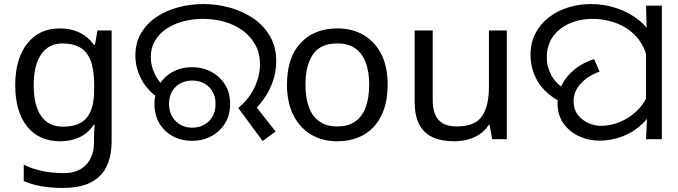

<svg xmlns="http://www.w3.org/2000/svg" viewBox="-20 -686 3343 946"><path d="M275 -546Q328 -546 370.5 -526Q413 -506 443 -465H448L460 -536H530V9Q530 85 504 136.5Q478 188 425 214Q372 240 290 240Q232 240 183.5 231.5Q135 223 97 206V125Q135 145 186 156Q237 167 295 167Q364 167 403.5 126.5Q443 86 443 16V-5Q443 -17 444 -39.5Q445 -62 446 -71H442Q414 -30 372.5 -10Q331 10 276 10Q172 10 113.5 -63Q55 -136 55 -267Q55 -395 113.5 -470.5Q172 -546 275 -546ZM287 -472Q220 -472 183 -418.5Q146 -365 146 -266Q146 -167 182.5 -114.5Q219 -62 289 -62Q330 -62 359 -72.5Q388 -83 407 -105.5Q426 -128 435 -163Q444 -198 444 -246V-267Q444 -340 427.5 -385Q411 -430 376 -451Q341 -472 287 -472Z M1154 -154Q1207 -198 1234 -255Q1261 -312 1261 -369Q1261 -423 1238 -465Q1215 -507 1176 -535.5Q1137 -564 1086.5 -578.5Q1036 -593 980 -593Q928 -593 882 -580.5Q836 -568 800 -544Q764 -520 743.5 -485Q723 -450 723 -405Q723 -362 742.5 -321.5Q762 -281 796 -254L768 -198Q707 -238 677 -294.5Q647 -351 647 -412Q647 -475 675 -522.5Q703 -570 750.5 -602Q798 -634 858 -650Q918 -666 982 -666Q1050 -666 1114 -648Q1178 -630 1229 -595Q1280 -560 1310.5 -507Q1341 -454 1341 -384Q1341 -335 1325 -287Q1309 -239 1279 -197Q1249 -155 1207 -123L1223 -184L1338 -38L1274 9ZM926 8Q874 8 832 -14.5Q790 -37 765.5 -78Q741 -119 741 -174Q741 -229 765.5 -269.5Q790 -310 832 -332.5Q874 -355 926 -355Q978 -355 1020.5 -332.5Q1063 -310 1088.5 -269.5Q1114 -229 1114 -174Q1114 -119 1088.5 -78Q1063 -37 1020.5 -14.5Q978 8 926 8ZM927 -57Q977 -57 1009.5 -89Q1042 -121 1042 -174Q1042 -226 1009.5 -257.5Q977 -289 927 -289Q877 -289 845 -257.5Q813 -226 813 -174Q813 -122 845.5 -89.5Q878 -57 927 -57Z M1890 -269Q1890 -180 1859.5 -117.5Q1829 -55 1773 -22.5Q1717 10 1640 10Q1569 10 1513.5 -22.5Q1458 -55 1426 -117.5Q1394 -180 1394 -269Q1394 -402 1461 -474Q1528 -546 1643 -546Q1716 -546 1771.5 -513.5Q1827 -481 1858.5 -419.5Q1890 -358 1890 -269ZM1485 -269Q1485 -206 1501.5 -159.5Q1518 -113 1553 -88Q1588 -63 1642 -63Q1696 -63 1731 -88Q1766 -113 1782.5 -159.5Q1799 -206 1799 -269Q1799 -333 1782 -378Q1765 -423 1730.5 -447.5Q1696 -472 1641 -472Q1559 -472 1522 -418Q1485 -364 1485 -269Z M2477 -536V0H2405L2392 -71H2388Q2371 -43 2344 -25Q2317 -7 2285 1.5Q2253 10 2218 10Q2154 10 2110.5 -10.5Q2067 -31 2045 -74Q2023 -117 2023 -185V-536H2112V-191Q2112 -127 2141 -95Q2170 -63 2231 -63Q2320 -63 2354.5 -113Q2389 -163 2389 -257V-536Z M2741 -185Q2692 -210 2659.5 -245Q2627 -280 2610.5 -323.5Q2594 -367 2594 -416Q2594 -476 2618.5 -522.5Q2643 -569 2685 -601Q2727 -633 2780 -649.5Q2833 -666 2891 -666Q2956 -666 3017.5 -646Q3079 -626 3128 -586.5Q3177 -547 3206 -487Q3235 -427 3235 -347L3173 -344Q3173 -405 3151 -451.5Q3129 -498 3090.5 -529.5Q3052 -561 3002.5 -577Q2953 -593 2899 -593Q2839 -593 2787.5 -571Q2736 -549 2705 -506.5Q2674 -464 2674 -402Q2674 -356 2697.5 -313.5Q2721 -271 2770 -243L2741 -185ZM2935 7Q2879 7 2831.5 -15.5Q2784 -38 2755.5 -79Q2727 -120 2727 -178Q2727 -227 2749 -269.5Q2771 -312 2811.5 -344.5Q2852 -377 2907 -395L2934 -333Q2879 -314 2842.5 -275.5Q2806 -237 2806 -187Q2806 -148 2826.5 -121Q2847 -94 2878.5 -80Q2910 -66 2943 -66Q2986 -66 3031.5 -84Q3077 -102 3115 -137Q3153 -172 3174 -224L3212 -180Q3188 -116 3143.5 -74.5Q3099 -33 3044.5 -13Q2990 7 2935 7ZM3168 -106 3163 -144V-471L3167 -511L3163 -658H3241V0H3163Z"/></svg>

Font: oriya15
Style: Book
Weight: 400
Designer: Jelle Bosma - Monotype Design Team
Foundry: Monotype Imaging Inc.
Version: Version 2.003